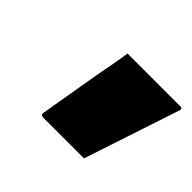

<svg xmlns="http://www.w3.org/2000/svg" viewBox="-76 -875 549 549"><g transform="rotate(45 198.5 -600.0)"><path d="M300 -450H135Q124 -450 126 -461L158 -648Q163 -674 167.5 -698.5Q172 -723 176 -750H389Q401 -750 395 -737Z"/></g></svg>

Font: Recursive Sn Lnr St XBk
Style: Italic
Weight: 1000
Italic angle: -15°
Version: Version 1.079;hotconv 1.0.112;makeotfexe 2.5.65598; ttfautoh